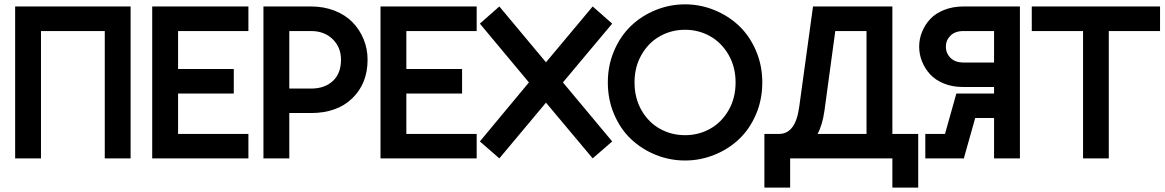

<svg xmlns="http://www.w3.org/2000/svg" viewBox="-20 -730 5372 885"><path d="M582 -700.2V0H462.9V-586.9H168.9V0H49.8V-700.2Z M681.6 0V-700.2H1125V-586.9H800.8V-412.1H1057.6V-298.8H800.8V-112.8H1125V0Z M1194.3 0V-700.2H1413.6Q1472.7 -700.2 1522.5 -680.7Q1572.3 -661.1 1605 -627.4Q1637.7 -593.8 1656 -549.3Q1674.3 -504.9 1674.3 -455.1Q1674.3 -345.2 1604 -277.1Q1533.7 -209 1413.6 -209H1313.5V0ZM1313.5 -321.8H1414.6Q1476.6 -321.8 1514.2 -356.7Q1551.8 -391.6 1551.8 -455.1Q1551.8 -512.2 1513.2 -549.6Q1474.6 -586.9 1414.6 -586.9H1313.5Z M1733.9 0V-700.2H2177.2V-586.9H1853V-412.1H2109.9V-298.8H1853V-112.8H2177.2V0Z M2281.7 0 2191.9 -78.1 2418 -350.1 2191.9 -621.1 2281.7 -700.2 2496.6 -442.9 2711.9 -700.2 2801.8 -621.1 2574.7 -350.1 2801.8 -78.1 2711.9 0 2496.6 -256.8Z M3137.7 9.8Q3067.4 9.8 3002.9 -16.1Q2938.5 -42 2889.4 -88.1Q2840.3 -134.3 2811 -202.4Q2781.7 -270.5 2781.7 -350.1Q2781.7 -428.7 2811 -496.8Q2840.3 -564.9 2889.2 -611.3Q2938 -657.7 3002.7 -683.8Q3067.4 -710 3137.7 -710Q3207.5 -710 3272.2 -683.8Q3336.9 -657.7 3386 -611.3Q3435.1 -564.9 3464.4 -496.8Q3493.7 -428.7 3493.7 -350.1Q3493.7 -270.5 3464.4 -202.4Q3435.1 -134.3 3386 -88.1Q3336.9 -42 3272.2 -16.1Q3207.5 9.8 3137.7 9.8ZM2904.8 -350.1Q2904.8 -277.3 2937.3 -221.2Q2969.7 -165 3022.5 -136Q3075.2 -106.9 3137.7 -106.9Q3199.7 -106.9 3252.4 -136Q3305.2 -165 3337.9 -221.2Q3370.6 -277.3 3370.6 -350.1Q3370.6 -421.9 3337.9 -478Q3305.2 -534.2 3252.4 -563.5Q3199.7 -592.8 3137.7 -592.8Q3075.2 -592.8 3022.5 -563.5Q2969.7 -534.2 2937.3 -478Q2904.8 -421.9 2904.8 -350.1Z M3503.4 134.8V-112.8H3571.3Q3647.5 -112.8 3664.1 -238.8L3727.5 -700.2H4093.3V-112.8H4212.4V134.8H4093.3V0H3622.1V134.8ZM3748.5 -112.8H3974.1V-586.9H3830.1L3780.3 -220.2Q3771 -153.8 3748.5 -112.8Z M4681.2 0H4562V-186H4475.1L4423.8 -3.9V0H4245.1V-112.8H4335.9L4388.2 -298.8H4562V-329.1H4418Q4369.6 -329.1 4330.3 -345.2Q4291 -361.3 4266.8 -387.9Q4242.7 -414.6 4229.7 -447.3Q4216.8 -480 4216.8 -515.1Q4216.8 -550.3 4230 -583Q4243.2 -615.7 4267.6 -642.1Q4292 -668.5 4332 -684.3Q4372.1 -700.2 4421.9 -700.2H4681.2ZM4339.8 -515.1Q4339.8 -484.9 4361.1 -463.4Q4382.3 -441.9 4420.9 -441.9H4562V-586.9H4420.9Q4382.3 -586.9 4361.1 -565.7Q4339.8 -544.4 4339.8 -515.1Z M4972.2 0V-586.9H4735.8V-700.2H5327.1V-586.9H5090.8V0Z"/></svg>

Font: Cakra Normal
Style: Regular
Weight: 400
Designer: Lucia Kollert, Vojtech Kollert
Foundry: OoM Type
Version: Version 1.000;Glyphs 3.1.1 (3148)